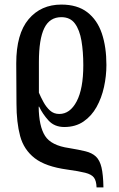

<svg xmlns="http://www.w3.org/2000/svg" viewBox="-20 -567 521 839"><path d="M402 252Q401 223 390.5 209Q380 195 352.5 188Q325 181 274 174Q179 161 131.5 124Q84 87 68 27.5Q52 -32 52 -114L51 -290Q51 -419 105 -483Q159 -547 248 -547Q318 -547 361.5 -513.5Q405 -480 425 -421Q445 -362 445 -283Q445 -235 434.5 -187Q424 -139 402 -99.5Q380 -60 345 -36Q310 -12 261 -12Q218 -12 192 -40.5Q166 -69 151 -101H149Q150 -15 177 27Q204 69 282 80Q324 87 353 94Q382 101 399 117Q416 133 423.5 164.5Q431 196 432 252ZM239 -69Q286 -69 315 -124Q344 -179 344 -282Q344 -341 336 -388.5Q328 -436 307.5 -464Q287 -492 248 -492Q197 -492 173.5 -444Q150 -396 150 -296V-162Q158 -143 170 -121Q182 -99 198.5 -84Q215 -69 239 -69Z"/></svg>

Font: Noto Serif ExtraCondensed Medium
Style: Regular
Weight: 500
Width: 2
Designer: Monotype Design Team
Foundry: Monotype Imaging Inc.
Version: Version 2.015